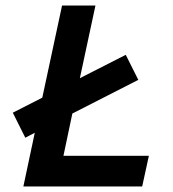

<svg xmlns="http://www.w3.org/2000/svg" viewBox="-20 -670 620 690"><path d="M64 0 105 -193 71 -175 26 -265 132 -319 203 -650H323L267 -389L432 -473L477 -383L240 -262L208 -110H515L491 0Z"/></svg>

Font: Sometype Mono
Style: Bold Italic
Weight: 700
Italic angle: -12°
Monospace: yes
Designer: Ryoichi Tsunekawa
Foundry: Dharma Type
Version: Version 1.000; ttfautohint (v1.8.3)